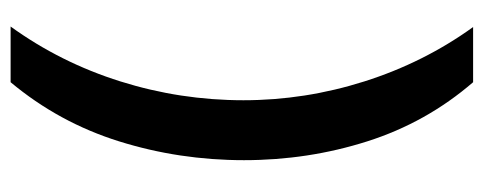

<svg xmlns="http://www.w3.org/2000/svg" viewBox="-295 -459 912 362"><g transform="rotate(-90 161.0 -278.0)"><path d="M40 -274Q40 -396 75.5 -509.5Q111 -623 187 -714H292Q224 -620 188.5 -507Q153 -394 153 -275Q153 -159 188.5 -47Q224 65 291 158H187Q111 70 75.5 -41.5Q40 -153 40 -274Z"/></g></svg>

Font: Noto Sans New Tai Lue SemiBold
Style: Regular
Weight: 600
Version: Version 2.003